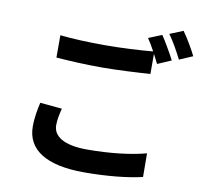

<svg xmlns="http://www.w3.org/2000/svg" viewBox="-95 -968 1190 1119"><g transform="rotate(10 500.0 -408.5)"><path d="M152 -307C144 -269 133 -221 133 -164C133 -28 246 48 473 48C612 48 731 35 817 15L816 -125C728 -101 602 -86 468 -86C325 -86 266 -132 266 -195C266 -228 273 -259 282 -295ZM705 -788C719 -768 734 -742 748 -716C672 -709 563 -703 468 -703C364 -703 272 -707 199 -715V-583C279 -577 365 -572 469 -572C563 -572 686 -579 755 -584V-703C765 -683 775 -664 783 -648L864 -683C845 -720 809 -783 784 -820ZM823 -833C851 -795 883 -737 904 -695L983 -729C966 -764 929 -828 902 -865Z"/></g></svg>

Font: Noto Sans CJK KR Bold
Style: Regular
Weight: 700
Designer: Ryoko NISHIZUKA (kana & ideographs); Paul D. Hunt (Latin, Greek & Cyrillic); Wenlong ZHANG (bopomofo); Sandoll Communica
Foundry: Adobe Systems Incorporated
Version: Version 1.004;PS 1.004;hotconv 1.0.82;makeotf.lib2.5.63406